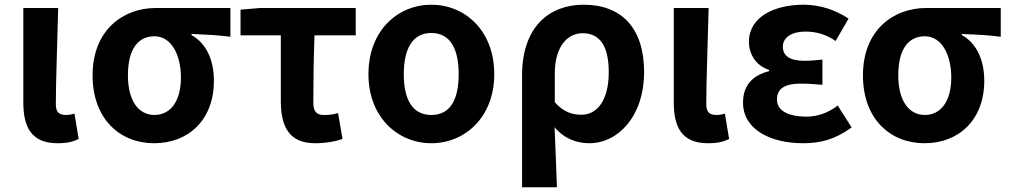

<svg xmlns="http://www.w3.org/2000/svg" viewBox="-20 -594 4281 815"><path d="M224 14C268 14 291 7 314 -4L296 -112C284 -108 273 -106 262 -106C231 -106 217 -117 217 -152C217 -256 224 -424 227 -560H79V-159C79 -55 113 14 224 14Z M634 14C781 14 888 -86 888 -251C888 -343 853 -412 793 -445V-450C852 -447 897 -446 958 -438V-560H641C503 -560 373 -467 373 -274C373 -88 490 14 634 14ZM636 -106C568 -106 523 -166 523 -274C523 -390 569 -440 636 -440C708 -440 748 -360 748 -265C748 -165 704 -106 636 -106Z M1317 14C1362 14 1402 7 1434 -4L1415 -114C1391 -107 1374 -106 1354 -106C1327 -106 1310 -118 1310 -157C1310 -237 1311 -339 1315 -444H1490V-560H1083L1001 -553V-444H1172V-164C1172 -55 1209 14 1317 14Z M1811 14C1952 14 2078 -95 2078 -279C2078 -466 1952 -574 1811 -574C1670 -574 1544 -466 1544 -279C1544 -95 1670 14 1811 14ZM1811 -106C1731 -106 1694 -171 1694 -279C1694 -387 1731 -454 1811 -454C1891 -454 1927 -387 1927 -279C1927 -171 1891 -106 1811 -106Z M2196 201H2344C2341 113 2338 38 2334 -54C2377 -3 2431 14 2482 14C2601 14 2714 -97 2714 -289C2714 -474 2619 -574 2458 -574C2310 -574 2196 -479 2196 -273ZM2449 -107C2412 -107 2374 -116 2335 -160V-283C2335 -391 2385 -453 2453 -453C2529 -453 2564 -395 2564 -287C2564 -165 2512 -107 2449 -107Z M2985 14C3029 14 3052 7 3075 -4L3057 -112C3045 -108 3034 -106 3023 -106C2992 -106 2978 -117 2978 -152C2978 -256 2985 -424 2988 -560H2840V-159C2840 -55 2874 14 2985 14Z M3389 14C3461 14 3523 -1 3595 -53L3536 -146C3491 -111 3443 -99 3404 -99C3320 -99 3278 -127 3278 -172C3278 -217 3311 -239 3377 -239C3408 -239 3439 -237 3471 -234V-341C3444 -338 3418 -336 3395 -336C3334 -336 3303 -356 3303 -396C3303 -436 3342 -460 3399 -460C3446 -460 3488 -447 3527 -420L3582 -515C3526 -552 3460 -574 3392 -574C3269 -574 3159 -524 3159 -416C3159 -368 3186 -316 3245 -297V-292C3177 -275 3134 -234 3134 -158C3134 -46 3248 14 3389 14Z M3904 14C4051 14 4158 -86 4158 -251C4158 -343 4123 -412 4063 -445V-450C4122 -447 4167 -446 4228 -438V-560H3911C3773 -560 3643 -467 3643 -274C3643 -88 3760 14 3904 14ZM3906 -106C3838 -106 3793 -166 3793 -274C3793 -390 3839 -440 3906 -440C3978 -440 4018 -360 4018 -265C4018 -165 3974 -106 3906 -106Z"/></svg>

Font: Spoqa Han Sans Neo Bold
Style: Bold
Weight: 700
Designer: [Spoqa Han Sans Neo] Dong-huui Kim  Younghwa Kang  Yujin Lee  [Noto Sans] Ryoko NISHIZUKA  (kana & ideographs); Paul D. 
Foundry: Spoqa (http://www.spoqa-han-sans.com)
Version: Version 1.000